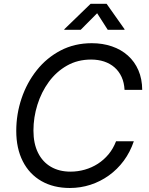

<svg xmlns="http://www.w3.org/2000/svg" viewBox="-20 -961 768 992"><path d="M340.8 10.3Q256.3 10.3 193.8 -25.6Q131.3 -61.5 97.7 -127.9Q64 -194.3 64 -284.7Q64 -371.1 91.3 -452.4Q118.7 -533.7 169.9 -598.1Q221.2 -662.6 293.2 -700.2Q365.2 -737.8 454.1 -737.8Q510.7 -737.8 558.3 -721.4Q606 -705.1 640.9 -673.8Q675.8 -642.6 695.1 -597.9Q714.4 -553.2 714.8 -496.6H623.5Q621.6 -534.2 608.2 -563.5Q594.7 -592.8 571.8 -612.8Q548.8 -632.8 518.1 -643.1Q487.3 -653.3 450.7 -653.3Q381.3 -653.3 326.2 -622.1Q271 -590.8 232.4 -538.1Q193.8 -485.4 173.3 -419.9Q152.8 -354.5 152.8 -286.6Q152.8 -219.2 176.5 -171.6Q200.2 -124 243.2 -99.1Q286.1 -74.2 344.2 -74.2Q382.3 -74.2 418.2 -84.5Q454.1 -94.7 485.4 -114.7Q516.6 -134.8 540.8 -163.8Q564.9 -192.9 579.6 -231H671.4Q652.3 -174.8 619.4 -130.4Q586.4 -85.9 542.5 -54.4Q498.5 -22.9 447.3 -6.3Q396 10.3 340.8 10.3ZM397 -807.1H312L312.5 -810.1L448.2 -941.4H530.8L623.5 -810.1L623 -807.1H536.6L481.9 -892.6Z"/></svg>

Font: Inter 20pt
Style: Italic
Weight: 400
Italic angle: -9.3988°
Version: Version 4.001;git-66647c0bb